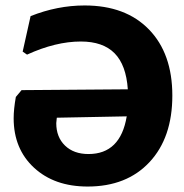

<svg xmlns="http://www.w3.org/2000/svg" viewBox="-20 -673 674 703"><path d="M290 -653Q440 -653 525.5 -565Q611 -477 611 -323Q611 -169 527.5 -79.5Q444 10 301 10Q179 10 104.5 -59Q30 -128 30 -240Q30 -273 38 -318L59 -343L448 -346Q442 -435 399.5 -478Q357 -521 276 -521Q184 -521 79 -473L63 -484L92 -614Q190 -653 290 -653ZM186 -222Q186 -171 218 -140Q250 -109 304 -109Q421 -109 444 -247L188 -242Z"/></svg>

Font: Alegreya Sans SC ExtraBold
Style: Regular
Weight: 800
Designer: Juan Pablo del Peral
Foundry: Huerta Tipografica
Version: Version 2.007